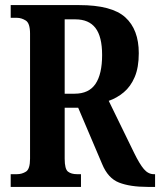

<svg xmlns="http://www.w3.org/2000/svg" viewBox="-20 -734 629 754"><path d="M22 0V-50H47Q66 -50 82 -60Q98 -70 98 -111V-602Q98 -643 81 -653.5Q64 -664 47 -664H22V-714H291Q419 -714 472 -666Q525 -618 525 -525Q525 -469 509 -431.5Q493 -394 466 -371.5Q439 -349 407 -338L507 -133Q528 -90 545 -70Q562 -50 584 -50H589V0H560Q491 0 447.5 -17Q404 -34 381 -90L287 -311H234V-111Q234 -70 247 -60Q260 -50 282 -50H298V0ZM273 -366Q329 -366 355 -404.5Q381 -443 381 -518Q381 -590 355 -624Q329 -658 276 -658H234V-366Z"/></svg>

Font: Noto Serif ExtraCondensed
Style: Bold
Weight: 700
Width: 2
Designer: Monotype Design Team
Foundry: Monotype Imaging Inc.
Version: Version 2.014; ttfautohint (v1.8.4.7-5d5b)